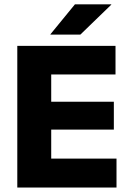

<svg xmlns="http://www.w3.org/2000/svg" viewBox="-20 -846 586 866"><path d="M211 0H58V-639H211ZM505.5 0H103.5V-130.5H505.5ZM493.5 -261.5H147.5V-387H493.5ZM501 -510H103V-639H501ZM207.5 -691.5 318 -826.5H482V-825L342.5 -690H207.5Z"/></svg>

Font: Anek Kannada Medium
Style: Bold
Weight: 700
Version: Version 1.003